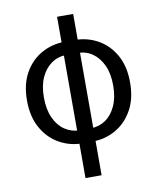

<svg xmlns="http://www.w3.org/2000/svg" viewBox="-88 -691 776 939"><g transform="rotate(-10 300.0 -221.5)"><path d="M274 9Q213 9 160.5 -20.5Q108 -50 76 -106.5Q44 -163 44 -244Q44 -325 76 -381Q108 -437 160.5 -466Q213 -495 274 -495L271 -430Q231 -430 198.5 -407.5Q166 -385 147 -344Q128 -303 128 -244Q128 -185 147 -143Q166 -101 198.5 -79Q231 -57 271 -56ZM326 9 329 -56Q370 -57 402 -79Q434 -101 453 -143Q472 -185 472 -244Q472 -303 453 -344Q434 -385 402 -407.5Q370 -430 329 -430L326 -495Q387 -495 439.5 -466Q492 -437 524 -381Q556 -325 556 -244Q556 -163 524 -106.5Q492 -50 439.5 -20.5Q387 9 326 9ZM260 179V-622H340V179Z"/></g></svg>

Font: Source Code Pro
Style: Regular
Weight: 400
Monospace: yes
Designer: Paul D. Hunt, Teo Tuominen
Foundry: Adobe Systems Incorporated
Version: Version 1.018;hotconv 1.0.116;makeotfexe 2.5.65601